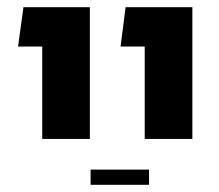

<svg xmlns="http://www.w3.org/2000/svg" viewBox="-20 -620 608 532"><path d="M381 -235H513V-600H328L314 -491H381ZM97 -235H229V-600H45L30 -491H97ZM231 -108H393V-150H231Z"/></svg>

Font: Noto Sans Hebrew ExtraCondensed SemiBold
Style: Regular
Weight: 600
Width: 2
Designer: Ben Nathan
Foundry: Google LLC
Version: Version 3.001